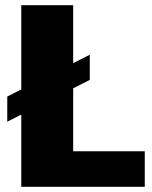

<svg xmlns="http://www.w3.org/2000/svg" viewBox="-20 -720 584 740"><path d="M218 -137H538V0H62V-700H262V-32ZM326 -509V-412L8 -251V-348Z"/></svg>

Font: Pathway Extreme 28pt ExtraBold
Style: Regular
Weight: 800
Designer: Eduardo Rodriguez Tunni
Foundry: Eduardo Rodriguez Tunni
Version: Version 1.001;gftools[0.9.26]